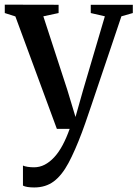

<svg xmlns="http://www.w3.org/2000/svg" viewBox="-24 -553 590 824"><path d="M123 251.5Q107 251.5 94.2 249.5Q81.5 247.5 74.5 243.5V157.5Q81.5 161 94.8 163Q108 165 122 165Q146 165 167.5 154Q189 143 208.5 122Q228 101 244.5 70.2Q261 39.5 275 0H220L42 -482.5L-3.5 -497V-533L227.5 -532.5V-497L162 -483L265 -167L300 -51L332.5 -166L426 -483L365.5 -497V-532.5H546V-497L497 -483Q471.5 -406.5 447.8 -336.8Q424 -267 404 -207.2Q384 -147.5 368.2 -101Q352.5 -54.5 342 -24.5Q331.5 5.5 327.5 15.5Q298 94 269.8 146.8Q241.5 199.5 206.8 225.5Q172 251.5 123 251.5Z"/></svg>

Font: Merriweather 72pt Medium
Style: Regular
Weight: 500
Version: Version 2.100